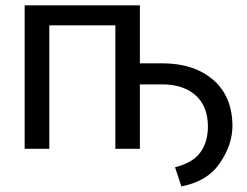

<svg xmlns="http://www.w3.org/2000/svg" viewBox="-20 -548 909 707"><path d="M495.1 -314.9H577.1Q694.3 -314.9 765.1 -253.9Q835.9 -192.9 835.9 -83Q835.4 -14.6 789.3 53Q743.2 120.6 647.9 138.2L624.5 67.9Q690.4 51.3 718 12.9Q745.6 -25.4 745.6 -83Q745.1 -157.7 699.7 -197.5Q654.3 -237.3 577.1 -237.3H495.1V0H404.8V-454.6H161.6V0H70.8V-528.3H495.1Z"/></svg>

Font: Roboto Web
Style: Regular
Weight: 400
Designer: Google
Version: Version 1.200310; 2013